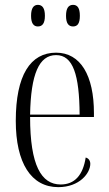

<svg xmlns="http://www.w3.org/2000/svg" viewBox="-20 -761 447 791"><path d="M281 -652C299 -652 309 -664 309 -696C309 -728 299 -741 281 -741C263 -741 252 -728 252 -696C252 -664 263 -652 281 -652ZM136 -652C154 -652 165 -664 165 -696C165 -728 154 -741 136 -741C119 -741 108 -728 108 -696C108 -664 119 -652 136 -652ZM220 10C308 10 352 -48 352 -86C352 -99 345 -109 333 -112C322 -40 288 -1 230 -1C150 -1 104 -80 104 -279H367V-295C367 -450 312 -544 211 -544C105 -544 45 -451 45 -263C45 -90 108 10 220 10ZM308 -289H104C107 -456 141 -534 211 -534C281 -534 307 -453 308 -289Z"/></svg>

Font: Noto Serif Display ExtraCondensed Light
Style: Regular
Weight: 300
Width: 2
Designer: Monotype Design Team
Foundry: Monotype Imaging Inc.
Version: Version 2.009